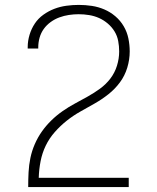

<svg xmlns="http://www.w3.org/2000/svg" viewBox="-20 -763 640 783"><path d="M95 0V-1Q95 -31 96.5 -60.5Q98 -90 104 -119Q110 -148 122 -175.5Q134 -203 151 -227Q168 -251 189.5 -272Q211 -293 235.5 -310Q260 -327 286 -341Q312 -355 338 -369.5Q364 -384 388 -401.5Q412 -419 430 -442.5Q448 -466 457 -495Q466 -524 466 -553Q466 -575 462 -596Q458 -617 447 -635Q436 -653 419.5 -667Q403 -681 384 -689.5Q365 -698 343.5 -701.5Q322 -705 301 -705Q281 -705 261 -702Q241 -699 222 -692Q203 -685 186.5 -673Q170 -661 158.5 -645Q147 -629 141.5 -609.5Q136 -590 136 -570V-565H93V-571Q93 -596 100.5 -621Q108 -646 122 -667Q136 -688 157 -703Q178 -718 201.5 -727Q225 -736 250.5 -739.5Q276 -743 301 -743Q328 -743 354.5 -739Q381 -735 405.5 -724.5Q430 -714 450.5 -696.5Q471 -679 484.5 -656Q498 -633 503.5 -606.5Q509 -580 509 -553Q509 -520 499 -487Q489 -454 469 -427Q449 -400 422.5 -379Q396 -358 367 -341.5Q338 -325 308.5 -308.5Q279 -292 252.5 -271Q226 -250 203.5 -224.5Q181 -199 166.5 -169Q152 -139 145.5 -105.5Q139 -72 138 -38H505V0Z"/></svg>

Font: Iosevka Aile Extralight
Style: Regular
Weight: 200
Designer: Belleve Invis
Foundry: Belleve Invis
Version: Version 31.1.0; ttfautohint (v1.8.4)